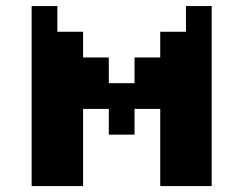

<svg xmlns="http://www.w3.org/2000/svg" viewBox="-20 -628 821 648"><path d="M86.8 0V-607.6H173.6V-520.8H260.4V-434H347.2V-347.2H434V-434H520.8V-520.8H607.6V-607.6H694.4V0H520.8V-260.4H434V-173.6H347.2V-260.4H260.4V0Z"/></svg>

Font: 8-bit Operator+ 8
Style: Bold
Weight: 700
Designer: GrandChaos9000
Version: Version 1.3.0 - August 1, 2014